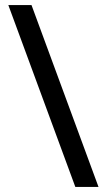

<svg xmlns="http://www.w3.org/2000/svg" viewBox="-20 -738 422 762"><path d="M105 -718H13L279 4H371Z"/></svg>

Font: Noto Sans Myanmar UI Condensed Medium
Style: Regular
Weight: 500
Width: 3
Designer: Monotype Design Team
Foundry: Monotype Imaging Inc.
Version: Version 2.103